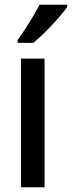

<svg xmlns="http://www.w3.org/2000/svg" viewBox="-20 -786 302 806"><path d="M262 -757V-766H146C123 -721 89 -667 54 -618V-606H120C165 -643 235 -717 262 -757ZM167 0V-540H68V0Z"/></svg>

Font: Noto Sans Lao Looped Condensed Medium
Style: Regular
Weight: 500
Width: 3
Designer: Mark Frömberg, Ben Mitchell
Foundry: The Fontpad Ltd
Version: Version 1.002